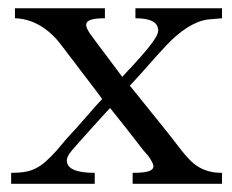

<svg xmlns="http://www.w3.org/2000/svg" viewBox="-20 -450 569 470"><path d="M523.4 0H304.7V-26.9Q330.6 -26.9 343 -30.5Q355.5 -34.2 355.5 -43Q355.5 -47.4 352.1 -53.7Q348.6 -60.1 343.3 -67.9Q340.3 -70.8 336.9 -75.2Q333.5 -79.6 330.6 -82.5Q311.5 -107.4 290 -134.8Q268.6 -162.1 249.5 -185.5Q246.6 -182.6 240.7 -176.3Q234.9 -169.9 227.3 -161.6Q219.7 -153.3 211.2 -143.8Q202.6 -134.3 194.3 -125Q181.6 -110.8 171.1 -99.1Q160.6 -87.4 156.7 -82.5Q143.6 -67.9 143.6 -57.1Q143.6 -26.9 211.9 -26.9V0H7.3V-26.9Q26.9 -26.9 41 -29.3Q55.2 -31.7 67.4 -37.8Q79.6 -43.9 91.6 -54.4Q103.5 -64.9 118.2 -81.1Q129.4 -94.7 141.1 -108.2Q152.8 -121.6 165.5 -134.8Q182.1 -153.3 198 -171.9Q213.9 -190.4 230 -207.5Q228.5 -210 223.6 -216.6Q218.8 -223.1 211.7 -232.4Q204.6 -241.7 196.3 -252.7Q188 -263.7 179.2 -274.9Q170.4 -286.6 161.9 -297.9Q153.3 -309.1 146.2 -318.4Q139.2 -327.6 134.3 -334Q129.4 -340.3 127.9 -342.3Q106 -371.1 77.4 -387.7Q48.8 -404.3 16.6 -405.3V-429.7H236.8V-405.3Q212.9 -405.3 201.9 -401.4Q190.9 -397.5 190.9 -389.2Q190.9 -384.8 193.8 -378.7Q196.8 -372.6 201.7 -365.7Q220.2 -340.3 240.5 -313.7Q260.7 -287.1 279.3 -261.7Q284.2 -267.6 291.5 -275.1Q298.8 -282.7 304.7 -289.1Q314.9 -300.3 325.9 -312.7Q336.9 -325.2 346.2 -336.9Q355.5 -348.6 361.3 -358.6Q367.2 -368.7 367.2 -375.5Q367.2 -405.3 311.5 -405.3V-429.7H523.4V-405.3L489.3 -402.3Q465.3 -399.4 438.7 -382.6Q412.1 -365.7 387.2 -338.9Q364.7 -314.9 342.3 -289.3Q319.8 -263.7 297.9 -240.2Q300.8 -236.8 312 -222.9Q323.2 -209 338.1 -190.4Q353 -171.9 369.4 -151.6Q385.7 -131.3 398.4 -115.2Q409.7 -101.1 416.7 -91.6Q423.8 -82 424.8 -81.1Q435.1 -68.4 444.8 -58.3Q454.6 -48.3 465.8 -41.5Q477.1 -34.7 491 -30.8Q504.9 -26.9 523.4 -26.9Z"/></svg>

Font: XB Niloofar
Style: Regular
Weight: 400
Designer: Behnam
Foundry: Irmug
Version: Version 7.201 2008